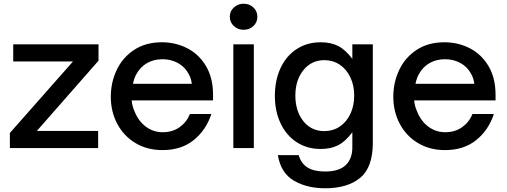

<svg xmlns="http://www.w3.org/2000/svg" viewBox="-20 -795 2724 1031"><path d="M507 0H33V-81L372 -465H51V-557H509V-469L178 -92H507Z M575 -276Q575 -352 606.5 -419Q638 -486 700 -527Q762 -568 849 -568Q923 -568 985.5 -536Q1048 -504 1086 -440.5Q1124 -377 1124 -286V-256H687Q690 -223 703 -196Q723 -145 763 -115Q803 -85 854 -85Q907 -85 945 -112.5Q983 -140 1000 -183H1115Q1087 -97 1020.5 -43Q954 11 852 11Q771 11 708 -26.5Q645 -64 610 -129.5Q575 -195 575 -276ZM1010 -345Q1006 -376 993 -398Q973 -436 935.5 -456.5Q898 -477 853 -477Q806 -477 770 -456.5Q734 -436 713 -398Q701 -378 694 -345Z M1343 0H1233V-557H1343ZM1214 -705Q1214 -735 1236 -755Q1258 -775 1288 -775Q1319 -775 1340.5 -755Q1362 -735 1362 -705Q1362 -675 1340.5 -655Q1319 -635 1288 -635Q1258 -635 1236 -655Q1214 -675 1214 -705Z M1472 38H1584Q1597 83 1631.5 104.5Q1666 126 1725 126Q1800 126 1836 92Q1872 58 1872 -4V-85Q1835 -35 1795.5 -15Q1756 5 1702 5Q1629 5 1573 -31.5Q1517 -68 1486.5 -133Q1456 -198 1456 -280Q1456 -364 1486.5 -429.5Q1517 -495 1573 -531.5Q1629 -568 1702 -568Q1757 -568 1796 -548Q1835 -528 1872 -479V-557H1982V-28Q1982 104 1914 160Q1846 216 1726 216Q1628 216 1558 175Q1488 134 1472 38ZM1882 -282Q1882 -336 1861.5 -379.5Q1841 -423 1804.5 -447.5Q1768 -472 1722 -472Q1652 -472 1609 -418Q1566 -364 1566 -282Q1566 -199 1608.5 -145Q1651 -91 1722 -91Q1768 -91 1804.5 -115.5Q1841 -140 1861.5 -183.5Q1882 -227 1882 -282Z M2092 -276Q2092 -352 2123.5 -419Q2155 -486 2217 -527Q2279 -568 2366 -568Q2440 -568 2502.5 -536Q2565 -504 2603 -440.5Q2641 -377 2641 -286V-256H2204Q2207 -223 2220 -196Q2240 -145 2280 -115Q2320 -85 2371 -85Q2424 -85 2462 -112.5Q2500 -140 2517 -183H2632Q2604 -97 2537.5 -43Q2471 11 2369 11Q2288 11 2225 -26.5Q2162 -64 2127 -129.5Q2092 -195 2092 -276ZM2527 -345Q2523 -376 2510 -398Q2490 -436 2452.5 -456.5Q2415 -477 2370 -477Q2323 -477 2287 -456.5Q2251 -436 2230 -398Q2218 -378 2211 -345Z"/></svg>

Font: Open Sauce One Medium
Style: Regular
Weight: 500
Designer: Alfredo Marco Pradil
Foundry: Creative Sauce Fz LLC
Version: Version 1.477